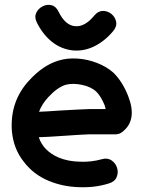

<svg xmlns="http://www.w3.org/2000/svg" viewBox="-20 -771 590 792"><path d="M304 1Q371 4 428 -14Q453 -21 461 -40Q469 -59 463 -78.5Q457 -98 440 -109.5Q423 -121 399 -114Q357 -102 309 -104Q261 -105 222 -121Q158 -149 140 -205Q177 -206 232 -210Q318 -216 349 -217H460Q462 -218 465 -218L469 -219Q475 -219 486 -228Q547 -276 509 -374Q485 -435 448 -471Q420 -496 380 -511.5Q340 -527 298 -529.5Q256 -532 221 -521Q158 -502 102 -441Q20 -354 29 -230Q36 -156 78 -104Q118 -51 181 -25Q239 -1 304 1ZM141 -310Q153 -342 179 -370Q216 -410 250 -421Q280 -429 318 -421Q356 -413 377 -393Q396 -375 412 -336Q415 -327 416 -321H347Q313 -320 226 -315Q172 -311 141 -310ZM281 -563Q327 -559 370 -580.5Q413 -602 447 -643Q463 -662 459 -681.5Q455 -701 439.5 -713.5Q424 -726 404.5 -726Q385 -726 369 -707Q330 -659 289 -663Q249 -667 222 -722Q211 -745 192.5 -749.5Q174 -754 156 -745Q138 -736 129.5 -718Q121 -700 132 -678Q157 -628 195 -598Q233 -568 281 -563Z"/></svg>

Font: Balsamiq Sans
Style: Regular
Weight: 400
Designer: Michael Angeles
Foundry: Balsamiq SRL
Version: Version 1.020; ttfautohint (v1.8.4.7-5d5b);gftools[0.9.26]